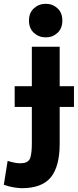

<svg xmlns="http://www.w3.org/2000/svg" viewBox="-99 -784 408 1007"><path d="M15 203Q121 203 167.5 146Q214 89 214 -30V-223H289V-332H214V-539H68V-332H-22V-223H68V-32Q68 14 61 40Q54 66 25 71Q7 74 -13 71Q-23 69 -35 66.5Q-47 64 -59 60L-79 185Q-52 195 -25 199Q2 203 15 203ZM228 -676Q228 -717 202.5 -740.5Q177 -764 141 -764Q105 -764 79 -740.5Q53 -717 53 -676Q53 -635 79 -611.5Q105 -588 141 -588Q177 -588 202.5 -611.5Q228 -635 228 -676Z"/></svg>

Font: Repo Bold
Style: Bold
Weight: 700
Designer: Stefan Peev
Foundry: Context Ltd
Version: Version 1.502